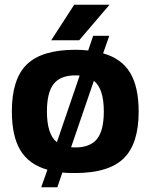

<svg xmlns="http://www.w3.org/2000/svg" viewBox="-20 -720 635 810"><path d="M298 -510Q326 -510 352 -507L373 -569H441L415 -495Q493 -473 529 -413Q565 -353 565 -249Q565 -113 501.5 -51.5Q438 10 297 10Q260 10 243 8L222 70H154L180 -4Q102 -26 66 -86Q30 -146 30 -250Q30 -387 93.5 -448.5Q157 -510 298 -510ZM178 -250Q178 -153 220 -120L316 -401Q310 -402 298 -402Q235 -402 206.5 -366Q178 -330 178 -250ZM376 -379 280 -99Q286 -98 298 -98Q361 -98 389.5 -134Q418 -170 418 -250Q418 -346 376 -379ZM196 -550 293 -700H442L314 -550Z"/></svg>

Font: Fivo Sans Modern
Style: Regular
Weight: 700
Designer: Alexander Slobzheninov
Foundry: Alexander Slobzheninov
Version: 1.0